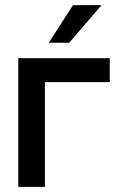

<svg xmlns="http://www.w3.org/2000/svg" viewBox="-20 -726 478 746"><path d="M374.5 -706 249 -560H169.5L263.5 -706ZM406.5 -500V-407H154.5V0H51V-500Z"/></svg>

Font: Overused Grotesk Medium
Style: Regular
Weight: 525
Version: Version 0.004